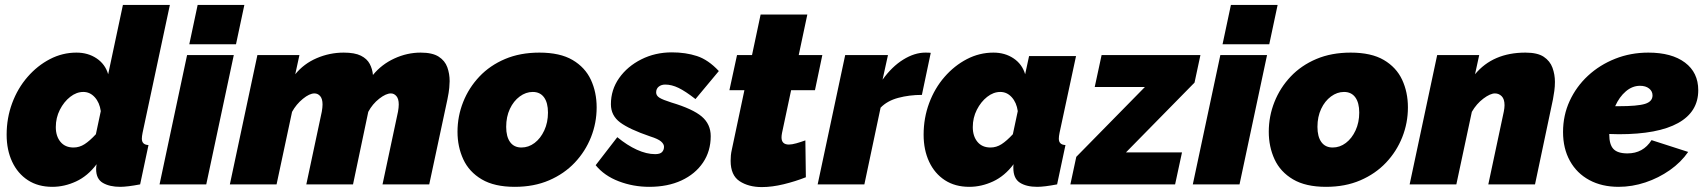

<svg xmlns="http://www.w3.org/2000/svg" viewBox="-20 -750 6937 781"><path d="M193 10Q135 10 93.5 -17Q52 -44 29.5 -92Q7 -140 7 -202Q7 -270 29.5 -330.5Q52 -391 92 -437Q132 -483 183 -509.5Q234 -536 291 -536Q338 -536 373 -512.5Q408 -489 420 -448L480 -730H671L560 -210Q557 -195 557 -186Q557 -161 584 -160L550 0Q524 5 503.5 7.5Q483 10 469 10Q426 10 398.5 -6Q371 -22 371 -62Q371 -67 371.5 -72Q372 -77 373 -82Q337 -34 289.5 -12Q242 10 193 10ZM279 -150Q303 -150 324 -163.5Q345 -177 370 -204L390 -298Q385 -333 365.5 -354.5Q346 -376 319 -376Q291 -376 265.5 -356Q240 -336 223.5 -303.5Q207 -271 207 -233Q207 -196 226 -173Q245 -150 279 -150Z M784 -730H974L940 -570H750ZM741 -526H931L819 0H629Z M1027 -526H1198L1181 -448Q1216 -491 1268.5 -513.5Q1321 -536 1378 -536Q1423 -536 1448 -523.5Q1473 -511 1484 -490Q1495 -469 1497 -445Q1532 -488 1584 -512Q1636 -536 1691 -536Q1739 -536 1764.5 -519.5Q1790 -503 1799.5 -476.5Q1809 -450 1809 -420Q1809 -411 1807.5 -393Q1806 -375 1800 -346L1726 0H1536L1599 -296Q1602 -313 1602 -325Q1602 -348 1592.5 -359Q1583 -370 1570 -370Q1550 -370 1522.5 -348.5Q1495 -327 1478 -295L1416 0H1226L1289 -296Q1292 -313 1292 -325Q1292 -348 1282.5 -359Q1273 -370 1259 -370Q1239 -370 1212 -348Q1185 -326 1168 -295L1105 0H915Z M2074 10Q1991 10 1939.5 -20.5Q1888 -51 1864.5 -102Q1841 -153 1841 -214Q1841 -277 1864 -335Q1887 -393 1930 -438.5Q1973 -484 2034.5 -510Q2096 -536 2174 -536Q2258 -536 2309 -506Q2360 -476 2383.5 -425.5Q2407 -375 2407 -313Q2407 -250 2384 -192Q2361 -134 2318 -88.5Q2275 -43 2213.5 -16.5Q2152 10 2074 10ZM2101 -150Q2130 -150 2154.5 -168.5Q2179 -187 2194 -219.5Q2209 -252 2209 -292Q2209 -332 2193 -354Q2177 -376 2147 -376Q2119 -376 2094 -357.5Q2069 -339 2054 -307Q2039 -275 2039 -234Q2039 -194 2055 -172Q2071 -150 2101 -150Z M2621 10Q2556 10 2497 -12.5Q2438 -35 2403 -78L2491 -192Q2531 -159 2570.5 -141Q2610 -123 2645 -123Q2665 -123 2673 -131.5Q2681 -140 2681 -153Q2681 -164 2669 -174.5Q2657 -185 2625 -195Q2540 -224 2502.5 -252Q2465 -280 2465 -326Q2465 -385 2498.5 -432.5Q2532 -480 2588.5 -508.5Q2645 -537 2713 -537Q2769 -537 2815 -522Q2861 -507 2904 -461L2809 -347Q2768 -379 2740 -392.5Q2712 -406 2686 -406Q2670 -406 2659.5 -397.5Q2649 -389 2649 -374Q2649 -361 2662.5 -352.5Q2676 -344 2711 -333Q2798 -307 2834.5 -276Q2871 -245 2871 -196Q2871 -135 2839.5 -88.5Q2808 -42 2752 -16Q2696 10 2621 10Z M2952 -96Q2952 -107 2953 -118Q2954 -129 2957 -142L3008 -383H2947L2978 -526H3039L3074 -691H3264L3229 -526H3325L3295 -383H3198L3161 -209Q3160 -204 3159.5 -199.5Q3159 -195 3159 -191Q3159 -162 3189 -162Q3201 -162 3219 -167Q3237 -172 3256 -179L3258 -29Q3215 -12 3167.5 -0.5Q3120 11 3079 11Q3025 11 2988.5 -13Q2952 -37 2952 -96Z M3418 -526H3592L3570 -426Q3608 -479 3654 -507.5Q3700 -536 3744 -536Q3762 -536 3766 -535L3730 -364Q3679 -364 3634 -352Q3589 -340 3562 -312L3496 0H3306Z M3923 10Q3865 10 3823.5 -17Q3782 -44 3759.5 -92Q3737 -140 3737 -202Q3737 -270 3759.5 -330.5Q3782 -391 3822 -437Q3862 -483 3913 -509.5Q3964 -536 4021 -536Q4068 -536 4103 -512.5Q4138 -489 4150 -448L4166 -522H4357L4290 -210Q4287 -195 4287 -186Q4287 -161 4314 -160L4280 0Q4254 5 4233.5 7.5Q4213 10 4199 10Q4155 10 4128.5 -7Q4102 -24 4102 -67Q4102 -71 4102 -74.5Q4102 -78 4103 -82Q4067 -34 4019.5 -12Q3972 10 3923 10ZM4009 -150Q4033 -150 4054 -163.5Q4075 -177 4100 -204L4120 -298Q4115 -333 4095.5 -354.5Q4076 -376 4049 -376Q4021 -376 3995.5 -356Q3970 -336 3953.5 -303.5Q3937 -271 3937 -233Q3937 -196 3956 -173Q3975 -150 4009 -150Z M4358 -112 4637 -396H4433L4461 -526H4863L4839 -414L4560 -130H4788L4760 0H4334Z M4987 -730H5177L5143 -570H4953ZM4944 -526H5134L5022 0H4832Z M5374 10Q5291 10 5239.5 -20.5Q5188 -51 5164.5 -102Q5141 -153 5141 -214Q5141 -277 5164 -335Q5187 -393 5230 -438.5Q5273 -484 5334.5 -510Q5396 -536 5474 -536Q5558 -536 5609 -506Q5660 -476 5683.5 -425.5Q5707 -375 5707 -313Q5707 -250 5684 -192Q5661 -134 5618 -88.5Q5575 -43 5513.5 -16.5Q5452 10 5374 10ZM5401 -150Q5430 -150 5454.5 -168.5Q5479 -187 5494 -219.5Q5509 -252 5509 -292Q5509 -332 5493 -354Q5477 -376 5447 -376Q5419 -376 5394 -357.5Q5369 -339 5354 -307Q5339 -275 5339 -234Q5339 -194 5355 -172Q5371 -150 5401 -150Z M5826 -526H5997L5980 -448Q6053 -536 6185 -536Q6234 -536 6259.5 -519Q6285 -502 6295 -474.5Q6305 -447 6305 -417Q6305 -398 6302.5 -380Q6300 -362 6297 -346L6224 0H6034L6097 -296Q6100 -311 6100 -322Q6100 -347 6088.5 -358.5Q6077 -370 6061 -370Q6042 -370 6014 -349Q5986 -328 5967 -295L5904 0H5714Z M6564 10Q6496 10 6445 -17.5Q6394 -45 6366 -95.5Q6338 -146 6338 -213Q6338 -281 6365 -339.5Q6392 -398 6439.5 -442Q6487 -486 6550 -511Q6613 -536 6685 -536Q6780 -536 6834 -495.5Q6888 -455 6888 -383Q6888 -295 6806 -249.5Q6724 -204 6565 -204Q6546 -204 6526 -205V-203Q6526 -162 6543 -144Q6560 -126 6600 -126Q6664 -126 6698 -180L6847 -132Q6818 -90 6772.5 -58Q6727 -26 6673 -8Q6619 10 6564 10ZM6651 -401Q6620 -401 6593.5 -378.5Q6567 -356 6550 -318Q6557 -318 6564 -318Q6641 -318 6671.5 -327.5Q6702 -337 6702 -362Q6702 -379 6688 -390Q6674 -401 6651 -401Z"/></svg>

Font: Raleway Black
Style: Italic
Weight: 900
Italic angle: -12°
Designer: Matt McInerney, Pablo Impallari, Rodrigo Fuenzalida
Foundry: Matt McInerney, Pablo Impallari, Rodrigo Fuenzalida
Version: Version 4.101;RELEASE